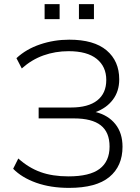

<svg xmlns="http://www.w3.org/2000/svg" viewBox="-20 -906 682 934"><path d="M316 8Q226 8 156 -17Q86 -42 44 -85L69 -135Q119 -90 177 -69Q235 -48 313 -48Q416 -48 464.5 -84.5Q513 -121 513 -193Q513 -263 470 -296.5Q427 -330 340 -330H168V-383H325Q409 -383 453 -417.5Q497 -452 497 -517Q497 -582 450.5 -619.5Q404 -657 314 -657Q249 -657 191.5 -636.5Q134 -616 86 -573L60 -623Q107 -667 175 -690Q243 -713 317 -713Q437 -713 498.5 -661Q560 -609 560 -520Q560 -462 529 -421Q498 -380 445 -361Q506 -346 541 -302.5Q576 -259 576 -192Q576 -98 512 -45Q448 8 316 8ZM364 -813V-886H437V-813ZM197 -813V-886H270V-813Z"/></svg>

Font: Nunito Sans Light
Style: Regular
Weight: 300
Designer: Vernon Adams
Foundry: Vernon Adams
Version: Version 3.101; ttfautohint (v1.8.4.7-5d5b);gftools[0.9.27]